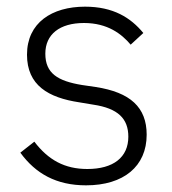

<svg xmlns="http://www.w3.org/2000/svg" viewBox="-20 -544 517 576"><path d="M238 12C351 12 420 -45 420 -140C420 -222 371 -267 267 -283L226 -289C153 -301 116 -324 116 -383C116 -441 159 -475 232 -475C303 -475 345 -442 372 -410L410 -445C372 -491 320 -524 235 -524C136 -524 61 -476 61 -380C61 -288 125 -251 218 -237L260 -230C334 -219 365 -188 365 -134C365 -72 320 -37 242 -37C174 -37 125 -64 83 -119L41 -86C87 -23 149 12 238 12Z"/></svg>

Font: IBM Plex Thai Looped Light
Style: Regular
Weight: 300
Designer: Mike Abbink, Paul van der Laan, Pieter van Rosmalen, Ben Mitchell, Mark Frömberg
Foundry: Bold Monday
Version: Version 1.0